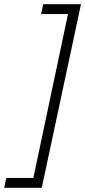

<svg xmlns="http://www.w3.org/2000/svg" viewBox="-87 -736 406 915"><path d="M-67 159 -57 112H72L237 -669H109L119 -716H299L112 159Z"/></svg>

Font: Noto Sans Display SemiCondensed Light
Style: Italic
Weight: 300
Width: 4
Italic angle: -12°
Designer: Monotype Design Team
Foundry: Monotype Imaging Inc.
Version: Version 1.900